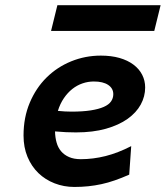

<svg xmlns="http://www.w3.org/2000/svg" viewBox="-20 -721 650 753"><path d="M348.1 -401.4Q325.2 -401.4 303.7 -394Q282.2 -386.7 263.7 -372.1Q245.1 -357.4 230.5 -335.9Q215.8 -314.5 207 -286.1Q235.4 -283.2 260.3 -283.2Q304.7 -283.2 335.9 -288.1Q367.2 -293 387 -301.8Q406.7 -310.5 415.5 -323.2Q424.3 -335.9 424.3 -351.6Q424.3 -374.5 404.3 -387.9Q384.3 -401.4 348.1 -401.4ZM486.8 -36.1Q457 -22.9 430.4 -13.7Q403.8 -4.4 377.9 1.2Q352.1 6.8 325.9 9.5Q299.8 12.2 271.5 12.2Q230.5 12.2 194.1 -2Q157.7 -16.1 130.6 -42.2Q103.5 -68.4 87.9 -105.7Q72.3 -143.1 72.3 -189.5Q72.3 -260.3 96.7 -318.1Q121.1 -376 162.6 -417Q204.1 -458 259.3 -480.5Q314.5 -502.9 375.5 -502.9Q416.5 -502.9 448.7 -493.7Q481 -484.4 503.4 -467.5Q525.9 -450.7 537.6 -427.7Q549.3 -404.8 549.3 -377.9Q549.3 -342.8 532 -311Q514.6 -279.3 480.5 -254.9Q446.3 -230.5 395.5 -216.1Q344.7 -201.7 277.8 -201.7Q260.7 -201.7 239 -202.6Q217.3 -203.6 195.8 -205.6Q196.3 -182.1 201.9 -162.1Q207.5 -142.1 219.7 -127.7Q231.9 -113.3 251 -105Q270 -96.7 296.9 -96.7Q345.2 -96.7 393.8 -108.9Q442.4 -121.1 494.6 -147.9ZM205.1 -700.7H609.9L585 -599.6H180.2Z"/></svg>

Font: Andika New Basic
Style: Bold Italic
Weight: 700
Italic angle: -14°
Designer: Victor Gaultney, Annie Olsen, Pablo Ugerman
Foundry: SIL International
Version: Version 5.500